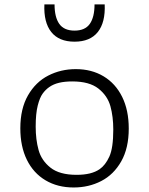

<svg xmlns="http://www.w3.org/2000/svg" viewBox="-20 -818 660 850"><path d="M70 -250Q70 -337 104 -396Q138 -455 193.8 -483.5Q249.5 -512 315.5 -512Q385.5 -512 438.5 -480.2Q491.5 -448.5 520.8 -389.2Q550 -330 550 -249Q550 -162.5 516.8 -103.8Q483.5 -45 428.2 -16.5Q373 12 306 12Q235 12 181.5 -19.8Q128 -51.5 99 -110.5Q70 -169.5 70 -250ZM421 -69Q446.5 -86.5 464 -124.5Q481.5 -162.5 481.5 -244.5Q481.5 -301.5 468.8 -347.8Q456 -394 415.8 -425.8Q375.5 -457.5 300 -457.5Q266.5 -457.5 241.5 -451.5Q216.5 -445.5 198 -432.5Q181.5 -421 168.8 -403.5Q156 -386 147 -350.5Q138 -315 138 -257.5Q138 -200 150.8 -153.8Q163.5 -107.5 203.5 -75.8Q243.5 -44 319 -44Q352 -44 377.5 -50.2Q403 -56.5 421 -69ZM310 -682.5Q356.5 -682.5 377.5 -712.2Q398.5 -742 398.5 -798.5H443.5Q447 -719 413 -676.2Q379 -633.5 310 -633.5Q241 -633.5 207 -676.2Q173 -719 176.5 -798.5H221.5Q221.5 -742 242.5 -712.2Q263.5 -682.5 310 -682.5Z"/></svg>

Font: Monaspace Argon Var ExtraLight
Style: Regular
Weight: 200
Designer: Riley Cran and the Lettermatic Team
Version: Version 1.200 (Monaspace Argon Var)